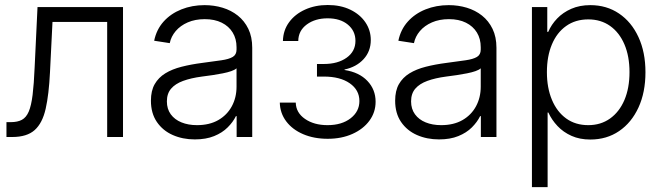

<svg xmlns="http://www.w3.org/2000/svg" viewBox="-20 -558 2692 782"><path d="M6.3 0V-60.5H23.4Q51.8 -60.5 69.3 -70.1Q86.9 -79.6 97.2 -103.8Q107.4 -127.9 112.8 -171.6Q118.2 -215.3 121.1 -284.2L132.8 -529.3H481V0H416.5V-468.8H193.8L183.6 -263.7Q179.2 -173.3 166 -115Q152.8 -56.6 121.3 -28.3Q89.8 0 29.8 0Z M773.4 9.8Q724.1 9.8 683.6 -8.1Q643.1 -25.9 618.9 -61.3Q594.7 -96.7 594.7 -147.9Q594.7 -188.5 610.1 -215.3Q625.5 -242.2 653.3 -259.3Q681.2 -276.4 719.5 -286.1Q757.8 -295.9 803.7 -301.8Q850.6 -308.1 881.6 -312.5Q912.6 -316.9 928 -326.2Q943.4 -335.4 943.4 -356V-365.7Q943.4 -399.9 927.7 -425.5Q912.1 -451.2 883.1 -465.6Q854 -480 814 -480Q774.9 -480 744.6 -466.8Q714.4 -453.6 695.6 -431.4Q676.8 -409.2 671.4 -382.3L607.9 -392.1Q617.2 -437.5 646.2 -470Q675.3 -502.4 718.8 -519.8Q762.2 -537.1 813 -537.1Q851.6 -537.1 886.5 -526.6Q921.4 -516.1 948.5 -494.6Q975.6 -473.1 991.5 -440.4Q1007.3 -407.7 1007.3 -363.3V0H943.8V-85H940.9Q929.2 -61 907.2 -39.1Q885.3 -17.1 852.1 -3.7Q818.8 9.8 773.4 9.8ZM782.2 -48.3Q833 -48.3 868.9 -68.8Q904.8 -89.4 924.1 -125Q943.4 -160.6 943.4 -205.1V-279.8Q936.5 -273.4 921.9 -268.3Q907.2 -263.2 887.5 -259.3Q867.7 -255.4 845.5 -252Q823.2 -248.5 802.2 -246.1Q757.8 -240.2 725.8 -228.5Q693.8 -216.8 676.8 -196.8Q659.7 -176.8 659.7 -145Q659.7 -114.3 675.5 -92.5Q691.4 -70.8 719 -59.6Q746.6 -48.3 782.2 -48.3Z M1314.5 7.3Q1258.8 7.3 1214.8 -11.5Q1170.9 -30.3 1145.8 -63.7Q1120.6 -97.2 1119.6 -140.1H1184.6Q1185.5 -99.1 1222.2 -73.7Q1258.8 -48.3 1314 -48.3Q1372.1 -48.3 1408 -76.2Q1443.8 -104 1443.8 -146.5Q1443.8 -191.4 1404.5 -218.8Q1365.2 -246.1 1299.3 -246.1H1271V-297.4H1299.3Q1356 -297.4 1391.8 -323Q1427.7 -348.6 1427.7 -391.6Q1427.7 -432.1 1396.7 -457.8Q1365.7 -483.4 1314.5 -483.4Q1263.7 -483.4 1229.5 -458.3Q1195.3 -433.1 1194.8 -391.1H1132.3Q1133.3 -434.6 1157.5 -467.5Q1181.6 -500.5 1222.7 -519Q1263.7 -537.6 1314.9 -537.6Q1367.2 -537.6 1406.7 -518.6Q1446.3 -499.5 1468.3 -467Q1490.2 -434.6 1490.2 -395Q1490.2 -349.1 1460.9 -317.1Q1431.6 -285.2 1383.3 -274.9V-272.9Q1442.9 -263.7 1476.3 -228.5Q1509.8 -193.4 1509.8 -143.6Q1509.8 -100.6 1484.6 -66.4Q1459.5 -32.2 1415.3 -12.5Q1371.1 7.3 1314.5 7.3Z M1768.1 9.8Q1718.8 9.8 1678.2 -8.1Q1637.7 -25.9 1613.5 -61.3Q1589.4 -96.7 1589.4 -147.9Q1589.4 -188.5 1604.7 -215.3Q1620.1 -242.2 1647.9 -259.3Q1675.8 -276.4 1714.1 -286.1Q1752.4 -295.9 1798.3 -301.8Q1845.2 -308.1 1876.2 -312.5Q1907.2 -316.9 1922.6 -326.2Q1938 -335.4 1938 -356V-365.7Q1938 -399.9 1922.4 -425.5Q1906.7 -451.2 1877.7 -465.6Q1848.6 -480 1808.6 -480Q1769.5 -480 1739.3 -466.8Q1709 -453.6 1690.2 -431.4Q1671.4 -409.2 1666 -382.3L1602.5 -392.1Q1611.8 -437.5 1640.9 -470Q1669.9 -502.4 1713.4 -519.8Q1756.8 -537.1 1807.6 -537.1Q1846.2 -537.1 1881.1 -526.6Q1916 -516.1 1943.1 -494.6Q1970.2 -473.1 1986.1 -440.4Q2002 -407.7 2002 -363.3V0H1938.5V-85H1935.5Q1923.8 -61 1901.9 -39.1Q1879.9 -17.1 1846.7 -3.7Q1813.5 9.8 1768.1 9.8ZM1776.9 -48.3Q1827.6 -48.3 1863.5 -68.8Q1899.4 -89.4 1918.7 -125Q1938 -160.6 1938 -205.1V-279.8Q1931.2 -273.4 1916.5 -268.3Q1901.9 -263.2 1882.1 -259.3Q1862.3 -255.4 1840.1 -252Q1817.9 -248.5 1796.9 -246.1Q1752.4 -240.2 1720.5 -228.5Q1688.5 -216.8 1671.4 -196.8Q1654.3 -176.8 1654.3 -145Q1654.3 -114.3 1670.2 -92.5Q1686 -70.8 1713.6 -59.6Q1741.2 -48.3 1776.9 -48.3Z M2146.5 204.1V-529.3H2209V-428.2H2212.9Q2225.6 -458 2249.3 -482.7Q2272.9 -507.3 2306.9 -522.2Q2340.8 -537.1 2384.3 -537.1Q2450.7 -537.1 2501.2 -502.9Q2551.8 -468.8 2580.3 -407.2Q2608.9 -345.7 2608.9 -263.7Q2608.9 -182.1 2580.6 -120.4Q2552.2 -58.6 2501.7 -24.2Q2451.2 10.3 2384.3 10.3Q2341.3 10.3 2307.9 -4.6Q2274.4 -19.5 2250.7 -44.7Q2227.1 -69.8 2213.4 -99.6H2210.4V204.1ZM2376 -48.3Q2426.8 -48.3 2464.6 -75.2Q2502.4 -102.1 2523.2 -150.6Q2543.9 -199.2 2543.9 -264.2Q2543.9 -329.1 2523.2 -377.4Q2502.4 -425.8 2464.8 -452.4Q2427.2 -479 2376 -479Q2323.7 -479 2285.9 -452.1Q2248 -425.3 2227.8 -377Q2207.5 -328.6 2207.5 -264.2Q2207.5 -200.2 2228 -151.4Q2248.5 -102.5 2286.1 -75.4Q2323.7 -48.3 2376 -48.3Z"/></svg>

Font: Inter 24pt Light
Style: Regular
Weight: 300
Designer: Rasmus Andersson
Foundry: rsms
Version: Version 4.001;git-66647c0bb